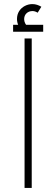

<svg xmlns="http://www.w3.org/2000/svg" viewBox="-20 -918 275 938"><path d="M100 0V-730H135V0ZM90 -763Q77 -778 70 -793.5Q63 -809 63 -825Q63 -847 73.5 -863.5Q84 -880 101.5 -889Q119 -898 138 -898Q150 -898 161 -894.5Q172 -891 182 -885L164 -856Q151 -864 139 -864Q121 -864 109.5 -853Q98 -842 98 -824Q98 -805 116 -786ZM44 -763V-797H191V-763Z"/></svg>

Font: TitilliumWeb ExtraLight
Style: Regular
Weight: 400
Designer: Mohamed Gaber, Accademia di Belle Arti di Urbino and others
Foundry: Kief Type Foundry, Accademia di Belle Arti di Urbino and others
Version: Version 3.000; ttfautohint (v1.8.2)